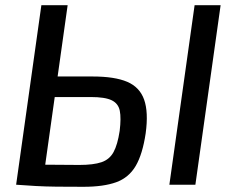

<svg xmlns="http://www.w3.org/2000/svg" viewBox="-20 -710 896 738"><path d="M336 -416Q421 -416 469 -395.5Q517 -375 534 -327Q551 -279 540 -198Q528 -117 501.5 -72Q475 -27 426.5 -9.5Q378 8 301 8Q240 8 197 7.5Q154 7 118 5Q82 3 42 0L67 -79Q89 -78 147 -77Q205 -76 285 -76Q339 -76 370 -86.5Q401 -97 416.5 -125.5Q432 -154 440 -207Q446 -256 440.5 -284Q435 -312 409.5 -324.5Q384 -337 329 -337H105L116 -416ZM240 -690 143 0H42L139 -690ZM828 -690 731 0H631L728 -690Z"/></svg>

Font: Exo 2 Medium
Style: Italic
Weight: 500
Italic angle: -8°
Designer: Natanael Gama
Foundry: Natanael Gama
Version: Version 2.010